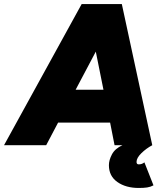

<svg xmlns="http://www.w3.org/2000/svg" viewBox="-55 -720 824 952"><path d="M350 -700H549L700 0H513L491 -112H233L174 0H-35ZM458 -275 420 -464 320 -275ZM485 99Q485 74 500 45.5Q515 17 552 0H700Q670 16 646 39.5Q622 63 622 83Q622 95 633 95Q649 95 661 85L706 199Q691 207 674.5 209.5Q658 212 633 212Q569 212 527 182.5Q485 153 485 99Z"/></svg>

Font: Oak Sans Black
Style: Italic
Weight: 900
Italic angle: -9.5°
Foundry: Erik Kennedy, Walven
Version: Version 1.000